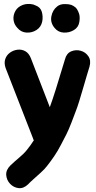

<svg xmlns="http://www.w3.org/2000/svg" viewBox="-20 -759 491 987"><path d="M125 188Q130 182 150 164L190 128Q209 111 222 94Q241 70 259 43.5Q277 17 293 -14L321 -68Q333 -92 347 -128L369 -186Q377 -206 387 -238Q397 -270 407 -305Q417 -340 426 -370Q435 -400 440 -416Q449 -448 434.5 -469.5Q420 -491 395 -498Q370 -505 346 -495Q322 -485 314 -454Q259 -269 236 -208L139 -459Q129 -485 110.5 -495.5Q92 -506 70.5 -503.5Q49 -501 31.5 -488.5Q14 -476 7 -455.5Q0 -435 9 -409L150 -47Q151 -42 154 -38Q137 -11 118 12Q104 30 79.5 50.5Q55 71 33 92Q10 115 12 141Q14 167 32 186Q50 205 75.5 208Q101 211 125 188ZM197 -648Q202 -673 195 -698Q188 -722 163 -731Q152 -737 139 -738Q131 -739 120.5 -738.5Q110 -738 98 -734Q71 -724 59 -702.5Q47 -681 49.5 -657.5Q52 -634 69 -616Q88 -593 116.5 -591.5Q145 -590 168 -605Q191 -620 197 -648ZM388 -647Q392 -673 386 -690Q378 -712 368 -721Q357 -730 346 -734Q333 -738 316 -738Q290 -739 274 -726Q250 -707 244 -674.5Q238 -642 261 -615Q279 -593 307.5 -591.5Q336 -590 360 -604.5Q384 -619 388 -647Z"/></svg>

Font: Balsamiq Sans
Style: Bold
Weight: 700
Designer: Michael Angeles
Foundry: Balsamiq SRL
Version: Version 1.020; ttfautohint (v1.8.4.7-5d5b);gftools[0.9.26]